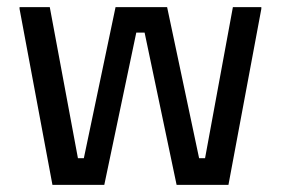

<svg xmlns="http://www.w3.org/2000/svg" viewBox="-20 -520 790 540"><path d="M273.3 0H127.5L35 -495V-500H120L199.2 -75H215.8L305 -500H450L540 -75H556.7L635 -500H715V-495L622.5 0H476.7L386.7 -428.3H363.3Z"/></svg>

Font: Familjen Grotesk Variable
Style: Regular
Weight: 400
Designer: Anders Wikstroem, Jonas Baeckman, Matilda Gysing, Kristian Moeller
Foundry: Familjen STHLM AB
Version: Version 2.000